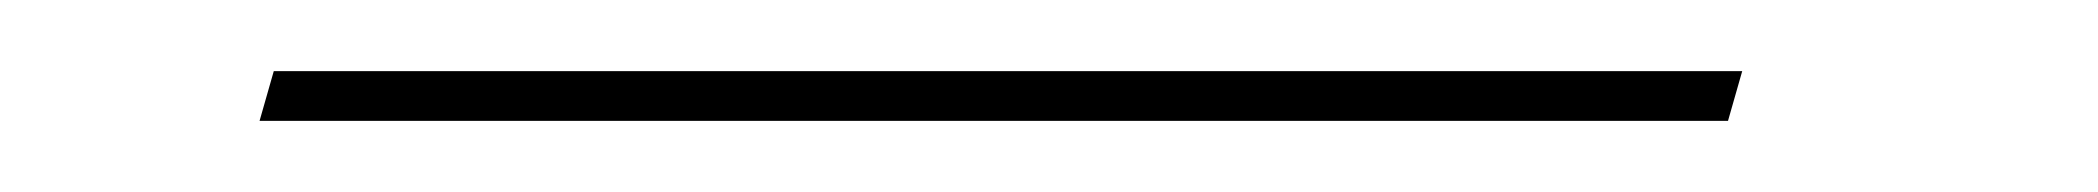

<svg xmlns="http://www.w3.org/2000/svg" viewBox="-20 77 590 54"><path d="M53 111 57 97H470L466 111Z"/></svg>

Font: EauTestInfant Thin
Style: Italic
Weight: 250
Italic angle: -12°
Designer: Christian Thalmann (Catharsis Fonts)
Version: Version 0.001;PS 000.001;hotconv 1.0.88;makeotf.lib2.5.64775